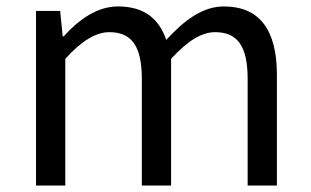

<svg xmlns="http://www.w3.org/2000/svg" viewBox="-20 -577 966 597"><path d="M92 0H183V-394C233 -450 279 -477 320 -477C389 -477 421 -434 421 -332V0H512V-394C563 -450 607 -477 649 -477C718 -477 750 -434 750 -332V0H841V-344C841 -483 788 -557 676 -557C610 -557 553 -514 497 -453C475 -517 430 -557 347 -557C282 -557 225 -516 178 -464H175L167 -543H92Z"/></svg>

Font: Noto Sans JP
Style: Regular
Weight: 400
Designer: Ryoko NISHIZUKA  (kana, bopomofo & ideographs); Paul D. Hunt (Latin, Greek & Cyrillic); Sandoll Communications , Soo-you
Foundry: Adobe
Version: Version 2.002;hotconv 1.0.116;makeotfexe 2.5.65601